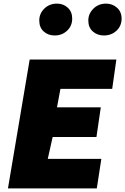

<svg xmlns="http://www.w3.org/2000/svg" viewBox="-20 -1041 692 1061"><path d="M144 -712H623L600 -550H314L295 -448H537L513 -284H271L244 -163H540L515 0H24ZM197 -928Q197 -966 225 -993.5Q253 -1021 295 -1021Q330 -1021 354.5 -998.5Q379 -976 379 -938Q379 -898 351 -871.5Q323 -845 282 -845Q246 -845 221.5 -867Q197 -889 197 -928ZM468 -928Q468 -965 496 -993Q524 -1021 566 -1021Q601 -1021 626.5 -998.5Q652 -976 652 -938Q652 -898 624 -871.5Q596 -845 554 -845Q518 -845 493 -867Q468 -889 468 -928Z"/></svg>

Font: Nebula Sans Black
Style: Regular
Weight: 900
Italic angle: -9°
Designer: Paul D. Hunt for Adobe (as Source Sans)
Foundry: Nebula Entertainment & Broadcasting LLC
Version: Version 1.010